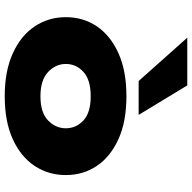

<svg xmlns="http://www.w3.org/2000/svg" viewBox="-20 -802 832 833"><g transform="rotate(90 396.5 -385.0)"><path d="M397 11Q288 11 211 -24Q134 -59 94 -119Q54 -179 54 -254Q54 -330 94 -389Q134 -448 210.5 -482.5Q287 -517 397 -517Q507 -517 583 -482.5Q659 -448 699 -389Q739 -330 739 -254Q739 -179 699.5 -119Q660 -59 583.5 -24Q507 11 397 11ZM397 -144Q468 -144 502 -177Q536 -210 536 -254Q536 -299 502 -330.5Q468 -362 397 -362Q326 -362 291.5 -330.5Q257 -299 257 -254Q257 -210 292 -177Q327 -144 397 -144ZM331 -570 143 -781H350L478 -570Z"/></g></svg>

Font: Nunito Sans 7pt Expanded Black
Style: Regular
Weight: 900
Width: 7
Designer: Vernon Adams
Foundry: Vernon Adams
Version: Version 3.101;gftools[0.9.27]